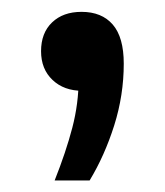

<svg xmlns="http://www.w3.org/2000/svg" viewBox="-20 -150 285 332"><path d="M74.5 162Q94 113 105 71Q116 29 116 -14L136.5 7H122.5Q90.5 7 70.8 -11.8Q51 -30.5 51 -61.5Q51 -93 70 -111.2Q89 -129.5 121 -129.5Q156 -129.5 175 -107.5Q194 -85.5 194 -40Q194 14.5 177.5 66.8Q161 119 135 162Z"/></svg>

Font: Encode Sans SC Condensed Thin Medium
Style: Regular
Weight: 500
Version: Version 3.002